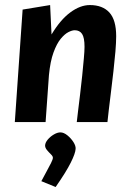

<svg xmlns="http://www.w3.org/2000/svg" viewBox="-20 -485 522 763"><path d="M38.9 0 69.9 -446.9 179.2 -464.9 184.8 -348Q219.8 -406.5 259.4 -435.7Q299 -464.9 337 -464.9Q387.6 -464.9 414.7 -435.3Q441.7 -405.7 441.7 -341.1Q441.7 -317.1 438.7 -280.7Q435.6 -244.2 430.8 -202Q426 -159.8 421 -119.4Q416 -78.9 412.2 -47Q408.4 -15 407 0H285.1Q286.7 -14 290.2 -43.7Q293.7 -73.3 298.3 -110Q302.8 -146.6 306.6 -183.7Q310.3 -220.8 313.1 -251.7Q315.9 -282.5 315.9 -298.9Q315.9 -335.3 306.2 -350.1Q296.6 -364.8 276.9 -364.8Q266.6 -364.8 251.9 -357.4Q237.2 -350 221.2 -330.7Q205.3 -311.4 192.6 -276.4Q179.8 -241.4 174.5 -186.7L161.2 0ZM201.1 258.2 144.3 235Q154.9 214.7 165.2 196.1Q175.5 177.5 182.8 162.8Q190.1 148.2 190.1 142.2Q190.5 136.1 182.4 128.3Q174.3 120.5 166.8 111.5Q159.2 102.5 159.2 93.1Q159.7 81.9 169.7 69.8Q179.8 57.7 194 49.4Q208.1 41.1 219.9 41.1Q233.3 41.1 247.8 52.8Q262.2 64.5 271.9 79.7Q281.5 94.9 280.5 106.7Q279.5 124.7 261.3 161.1Q243.2 197.6 201.1 258.2Z"/></svg>

Font: Ancizar Sans Thin
Style: Italic
Weight: 100
Italic angle: -4°
Designer: Cesar Puertas, Viviana Monsalve, Julian Moncada, Julian Prieto, Jose Castro, Mariel Hernandez, Felipe Aragon, Sara Alarc
Version: Version 8.100